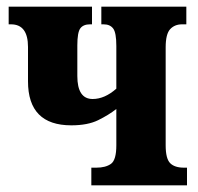

<svg xmlns="http://www.w3.org/2000/svg" viewBox="-20 -556 593 576"><path d="M254 0H541V-53H532Q504 -53 490.5 -66.5Q477 -80 477 -120V-414Q477 -454 490.5 -468.5Q504 -483 526 -483H539V-536H284V-483H291Q310 -483 319.5 -470.5Q329 -458 329 -418V-290Q294 -259 258 -259Q212 -259 212 -328V-420Q212 -459 221 -471Q230 -483 250 -483H256V-536H6V-483H13Q64 -483 64 -415V-312Q64 -180 194 -180Q243 -180 274.5 -195.5Q306 -211 329 -229V-120Q329 -76 313 -64.5Q297 -53 269 -53H254Z"/></svg>

Font: Noto Serif ExtraCondensed Extra
Style: Regular
Weight: 800
Width: 3
Designer: Monotype Design Team
Foundry: Monotype Imaging Inc.
Version: Version 1.002